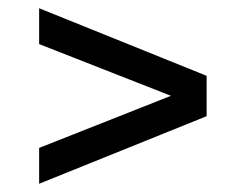

<svg xmlns="http://www.w3.org/2000/svg" viewBox="-20 -613 596 466"><path d="M75 -167V-254L416.5 -389V-372L75 -506V-593L481.5 -429V-331Z"/></svg>

Font: Encode Sans SC SemiExpanded Medium
Style: Regular
Weight: 500
Width: 6
Designer: Multiple Designers
Foundry: Impallari Type
Version: Version 3.002